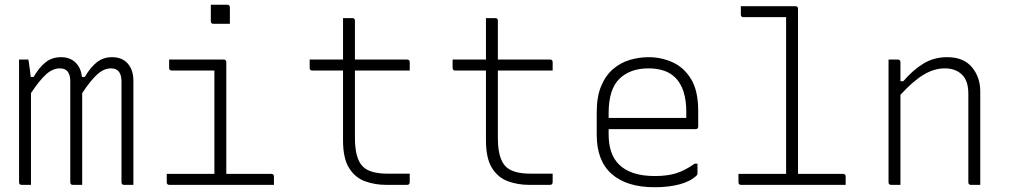

<svg xmlns="http://www.w3.org/2000/svg" viewBox="-20 -776 4240 806"><path d="M110 0H71Q60 0 60 -11V-526H99Q99 -526 101.5 -511.5Q104 -497 106 -479.5Q108 -462 109 -453H121Q145 -494 172 -515Q199 -536 236 -536Q274 -536 297 -513.5Q320 -491 324 -453H336Q360 -494 387 -515Q414 -536 450 -536Q493 -536 516.5 -509Q540 -482 540 -437V0H501Q490 0 490 -11V-435Q490 -460 479.5 -474.5Q469 -489 446 -489Q416 -489 388 -463.5Q360 -438 325 -385V0H286Q275 0 275 -11V-436Q275 -461 264.5 -475Q254 -489 231 -489Q201 -489 173 -463.5Q145 -438 110 -385Z M680 -46H880V-480H701Q690 -480 690 -491V-526H919Q930 -526 930 -515V-46H1119Q1130 -46 1130 -35V0H691Q680 0 680 -11ZM865 -756H934Q945 -756 945 -745V-676H876Q865 -676 865 -687Z M1700 -47V-12Q1700 0 1689 0H1600Q1554 0 1512.5 -15Q1471 -30 1445.5 -70.5Q1420 -111 1420 -187V-480H1291Q1280 -480 1280 -491V-526H1420V-700H1459Q1470 -700 1470 -689V-526H1689Q1700 -526 1700 -515V-480H1470V-197Q1470 -110 1503 -77Q1533 -47 1607 -47Z M2300 -47V-12Q2300 0 2289 0H2200Q2154 0 2112.5 -15Q2071 -30 2045.5 -70.5Q2020 -111 2020 -187V-480H1891Q1880 -480 1880 -491V-526H2020V-700H2059Q2070 -700 2070 -689V-526H2289Q2300 -526 2300 -515V-480H2070V-197Q2070 -110 2103 -77Q2133 -47 2207 -47Z M2703 -536Q2755 -536 2802.5 -515Q2850 -494 2880.5 -445Q2911 -396 2911 -310V-245Q2911 -234 2900 -234H2535V-212Q2535 -129 2578 -86Q2627 -37 2729 -37Q2782 -37 2819.5 -49Q2857 -61 2896 -89H2908V-48Q2908 -43 2905 -40Q2880 -15 2834 -2.5Q2788 10 2728 10Q2611 10 2548 -45.5Q2485 -101 2485 -210V-304Q2485 -370 2503.5 -414.5Q2522 -459 2553.5 -486Q2585 -513 2624 -524.5Q2663 -536 2703 -536ZM2703 -489Q2625 -489 2580 -445Q2535 -401 2535 -301V-281H2861V-306Q2861 -404 2815 -450Q2795 -470 2766.5 -479.5Q2738 -489 2703 -489Z M3080 -46H3280V-704H3101Q3090 -704 3090 -715V-750H3319Q3330 -750 3330 -739V-46H3519Q3530 -46 3530 -35V0H3091Q3080 0 3080 -11Z M3760 0H3721Q3710 0 3710 -11V-526H3749Q3760 -526 3760 -515V-435H3772Q3811 -481 3855.5 -508.5Q3900 -536 3956 -536Q4025 -536 4060 -494Q4095 -452 4095 -393V0H4056Q4045 0 4045 -11V-383Q4045 -437 4018 -463Q3991 -489 3946 -489Q3901 -489 3856.5 -462Q3812 -435 3760 -378Z"/></svg>

Font: Recursive Mn Lnr St Lt
Style: Regular
Weight: 300
Monospace: yes
Version: Version 1.079;hotconv 1.0.112;makeotfexe 2.5.65598; ttfautoh